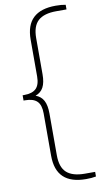

<svg xmlns="http://www.w3.org/2000/svg" viewBox="-111 -866 596 1143"><g transform="rotate(-10 186.5 -294.0)"><path d="M102.5 -311Q135 -299.5 150.2 -271Q165.5 -242.5 165.5 -192V60Q165.5 132.5 201.2 164.8Q237 197 311 197H373V225Q348 230 313 230Q222.5 230 177 187Q131.5 144 131.5 56.5V-199.5Q131.5 -250 108.5 -272.5Q85.5 -295 37 -295H27V-327H37Q85.5 -327 108.5 -349.5Q131.5 -372 131.5 -422.5V-644.5Q131.5 -732 177 -775Q222.5 -818 313 -818Q348 -818 373 -813V-785H311Q237 -785 201.2 -752.8Q165.5 -720.5 165.5 -648V-430Q165.5 -379.5 150.2 -351Q135 -322.5 102.5 -311Z"/></g></svg>

Font: Encode Sans Semi Expanded Thin
Style: Regular
Weight: 250
Width: 6
Designer: Multiple Designers
Foundry: Impallari Type
Version: Version 2.000